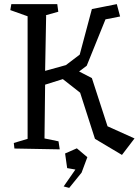

<svg xmlns="http://www.w3.org/2000/svg" viewBox="-20 -721 673 932"><path d="M30 0ZM633 -49 572 31 441 -47 369 -271 285 -337 199 -310 196 -49 264 -35 270 4 50 0 47 -27 114 -47V-642L30 -672L35 -701H258L263 -664L202 -647L204 -646L199 -377L300 -405L367 -456L426 -677L547 -701L563 -641L492 -627L401 -402L364 -374L426 -342L502 -108ZM353 -1 404 42 376 117 316 191 289 184 346 102 306 95 296 24Z"/></svg>

Font: Underdog
Style: Regular
Weight: 400
Designer: Sergey Steblina
Foundry: Sergey Steblina, Jovanny Lemonad
Version: Version 1.001; ttfautohint (v0.9)